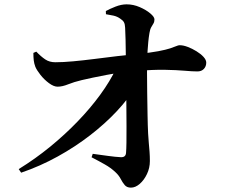

<svg xmlns="http://www.w3.org/2000/svg" viewBox="-20 -816 1040 876"><path d="M65.4 -44.5Q141.2 -91.3 209.1 -146.8Q276.9 -202.3 334.7 -262.4Q392.6 -322.5 437.3 -383.8Q482.1 -445.2 510.1 -503.9L600.8 -510.1L599.5 -421.8Q567 -366.6 513.8 -309.6Q460.6 -252.6 391.8 -199.3Q323 -146 243.1 -101.9Q163.2 -57.7 76.5 -28.1ZM577.5 40.1Q558.8 40.1 548.9 28.3Q539 16.5 530.6 0.2Q522.3 -16.1 506.2 -30.9Q485.5 -50.4 458.2 -65.8Q431 -81.3 397.8 -98.4L403.1 -114.2Q439.2 -109.4 473.4 -104.6Q507.6 -99.9 531.7 -98.8Q554.1 -98 555.1 -119.5Q556.4 -134.4 556.9 -165.7Q557.4 -197 557.2 -239.7Q557.1 -282.4 556.6 -331.5Q556.1 -380.6 555.6 -431.1Q555.1 -481.5 554.4 -528.2Q554.4 -543.5 553.9 -573.3Q553.4 -603.1 552.9 -635Q552.4 -666.9 550.9 -689.5Q550.2 -705.7 545.6 -714.2Q541.1 -722.8 529.3 -730.4Q514.8 -741 497.2 -744.8Q479.6 -748.6 463.4 -751.1L462.9 -765.6Q479.3 -774.9 506.4 -785.6Q533.5 -796.2 557.6 -796.2Q588.2 -796.2 617.4 -783.6Q646.5 -771 665.6 -754.9Q684.7 -738.9 684.7 -727.5Q684.7 -716.5 680.1 -708.9Q675.5 -701.3 670.1 -691.9Q664.6 -682.6 661.9 -665.5Q658.7 -646.6 656.6 -625.6Q654.5 -604.6 653.4 -585.3Q652.3 -566 651.6 -550.4Q650.8 -528.3 650.8 -485.5Q650.8 -442.7 651.6 -391.7Q652.3 -340.7 653.2 -291.3Q654 -241.9 655.8 -206.6Q656.8 -185.7 658.8 -164.9Q660.8 -144.1 662.3 -123.4Q663.8 -102.7 663.8 -81.2Q663.8 -49.9 650.6 -22.1Q637.4 5.7 617.6 22.9Q597.8 40.1 577.5 40.1ZM242.7 -420.5Q225.1 -420.5 203.3 -436.7Q181.5 -452.9 164.4 -474.6Q147.4 -496.3 141.2 -511.4Q135.8 -525.8 134 -540.4Q132.3 -555.1 132.3 -574.6L145.6 -580.4Q166.7 -558.2 186.4 -545Q206.1 -531.7 233.3 -532Q267 -532 313.4 -536.2Q359.7 -540.5 411.8 -547.1Q463.9 -553.7 514.3 -559.8Q564.6 -565.8 606.3 -569.6Q666.1 -575.4 701.8 -582.3Q737.6 -589.1 756.5 -595.4Q775.4 -601.8 784.4 -605.7Q793.5 -609.7 799.8 -609.7Q816.4 -609.7 836.7 -601.9Q857 -594.2 876.5 -582.1Q896.1 -570.1 908.5 -556.5Q921 -542.9 921 -530.3Q921 -513.1 910.2 -501.6Q899.3 -490.1 880.8 -490.1Q858.3 -490.1 822.1 -493.3Q785.9 -496.5 732.7 -497.5Q679.4 -498.6 603.5 -492.1Q527.7 -486.1 463.5 -473.7Q399.3 -461.4 353 -450.5Q317.6 -442.1 290.9 -431.3Q264.2 -420.5 242.7 -420.5Z"/></svg>

Font: Noto Serif HK ExtraLight
Style: Regular
Weight: 200
Designer: Ryoko NISHIZUKA 西塚涼子 (kana & ideographs); Frank Grießhammer (Latin, Greek & Cyrillic); Wenlong ZHANG 张文龙 (bopomofo); San
Foundry: Adobe
Version: Version 2.002-H1;hotconv 1.1.0;makeotfexe 2.6.0